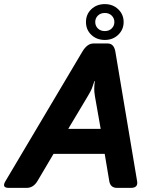

<svg xmlns="http://www.w3.org/2000/svg" viewBox="-57 -911 758 931"><path d="M-14.6 0Q-49.8 0 -30.8 -32.2L342.3 -660.6Q365.7 -700.2 396.5 -700.2H464.8Q495.6 -700.2 502.4 -660.6L607.9 -32.2Q613.3 0 578.1 0H510.3Q478 0 472.7 -33.7L450.7 -165H202.6L125 -33.7Q105 0 72.8 0ZM273.9 -286.1H431.2L403.8 -441.4Q399.9 -464.4 399.9 -479.2Q399.9 -494.1 402.8 -518.1H400.9Q393.1 -494.1 388.4 -481.9Q383.8 -469.7 366.7 -441.4ZM359.9 -804.2Q359.9 -841.8 386 -866.5Q412.1 -891.1 451.2 -891.1Q490.2 -891.1 516.4 -866Q542.5 -840.8 542.5 -804.2Q542.5 -767.6 516.4 -742.4Q490.2 -717.3 451.2 -717.3Q412.1 -717.3 386 -741.9Q359.9 -766.6 359.9 -804.2ZM404.8 -804.2Q404.8 -785.6 417.7 -772.9Q430.7 -760.3 451.2 -760.3Q471.7 -760.3 484.6 -772.9Q497.6 -785.6 497.6 -804.2Q497.6 -822.8 484.6 -835.4Q471.7 -848.1 451.2 -848.1Q430.7 -848.1 417.7 -835.4Q404.8 -822.8 404.8 -804.2Z"/></svg>

Font: Istok
Style: Bold Italic
Weight: 700
Italic angle: -13°
Designer: Andrey V. Panov
Foundry: Andrey V. Panov
Version: Version 1.0.3